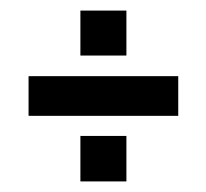

<svg xmlns="http://www.w3.org/2000/svg" viewBox="-20 -514 390 363"><path d="M132 -409V-494H219V-409ZM34 -295V-370H317V-295ZM132 -171V-257H219V-171Z"/></svg>

Font: Special Gothic Condensed One
Style: Regular
Weight: 400
Designer: Alistair McCready
Foundry: Monolith
Version: Version 1.010; ttfautohint (v1.8.4.7-5d5b)